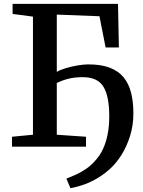

<svg xmlns="http://www.w3.org/2000/svg" viewBox="-20 -763 744 999"><path d="M346.5 216 325.5 166.5Q351 156.5 376.8 144.8Q402.5 133 428.5 115.2Q454.5 97.5 478 70Q500.5 45.5 516.2 11.5Q532 -22.5 540.2 -65.2Q548.5 -108 548.5 -158Q548.5 -262 518.2 -311.8Q488 -361.5 410.5 -361.5Q371 -361.5 338.2 -353.8Q305.5 -346 275.5 -331V-62L427.5 -51.5V0H42.5V-51.5L151.5 -62V-676.5L45.5 -690.5V-743H594L598.5 -516H529.5L497.5 -678.5L275.5 -687V-389Q294 -400 323.8 -408.8Q353.5 -417.5 385.2 -422.8Q417 -428 439 -428Q505.5 -428 550.5 -411Q595.5 -394 622.8 -361Q650 -328 662 -280.8Q674 -233.5 674 -173Q674 -111.5 657 -56.5Q640 -1.5 612.2 42.8Q584.5 87 550.5 117.5Q511.5 151.5 474.2 171.5Q437 191.5 404.5 201.5Q372 211.5 346.5 216Z"/></svg>

Font: Merriweather 24pt SemiBold
Style: Regular
Weight: 600
Designer: Eben Sorkin
Foundry: Eben Sorkin
Version: Version 2.100